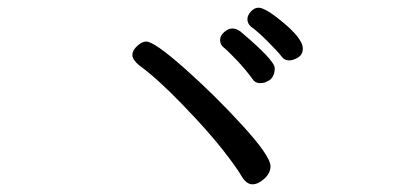

<svg xmlns="http://www.w3.org/2000/svg" viewBox="-20 -647 1040 499"><path d="M636 -168Q651 -168 667 -182.5Q683 -197 683 -215Q683 -241 610.5 -320.5Q538 -400 459.5 -469.5Q381 -539 360 -539Q349 -539 336.5 -527.5Q324 -516 324 -504Q324 -492 342 -477Q389 -443 455 -374.5Q521 -306 557.5 -259.5Q594 -213 607 -190.5Q620 -168 636 -168ZM655 -431Q666 -431 671.5 -434Q677 -437 681 -439Q694 -449 694 -470Q694 -490 605 -565Q594 -573 584 -573Q573 -573 562.5 -563.5Q552 -554 552 -543Q552 -531 561.5 -523.5Q571 -516 594 -492Q617 -468 636 -442Q643 -431 655 -431ZM731 -490Q742 -490 754.5 -497.5Q767 -505 767 -521Q767 -543 727 -579Q672 -627 652 -627Q641 -627 632 -617Q623 -607 623 -597Q623 -586 632 -578Q650 -565 677 -538Q704 -511 711.5 -500.5Q719 -490 731 -490Z"/></svg>

Font: LXGW WenKai TC
Style: Bold
Weight: 700
Designer: LXGW / Fontworks Inc.
Foundry: LXGW / Fontworks Inc.
Version: Version 1.330;April 28, 2024